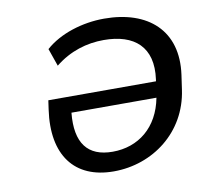

<svg xmlns="http://www.w3.org/2000/svg" viewBox="-67 -622 759 705"><g transform="rotate(-10 312.5 -269.5)"><path d="M364.3 -548.8C283.2 -548.8 198.2 -522.5 144 -474.1L167 -408.2C222.7 -453.1 286.1 -471.7 349.1 -471.7C463.4 -471.7 529.8 -415 513.2 -295.9L512.2 -289.1H110.8L106 -255.4C82 -88.9 156.2 9.8 302.7 9.8C448.7 9.8 578.6 -87.4 600.6 -241.7L608.4 -295.9C631.3 -458.5 527.8 -548.8 364.3 -548.8ZM311 -62C218.3 -62 175.3 -117.2 186.5 -229.5H503.4C482.9 -121.6 407.2 -62 311 -62Z"/></g></svg>

Font: Winston
Style: Italic
Weight: 400
Italic angle: -8.13011°
Designer: Vernon Adams, Kim Jin-seong, David Berlow, Cristiano Sobral
Foundry: The Winston Project Authors
Version: Version 3.004